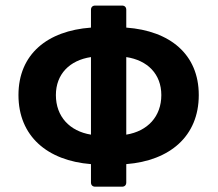

<svg xmlns="http://www.w3.org/2000/svg" viewBox="-20 -665 800 706"><path d="M710.9 -315.4C710.9 -465.8 604.5 -551.8 444.3 -563.5V-628.9C444.3 -638.7 438.5 -644.5 428.7 -644.5H330.1C320.3 -644.5 314.5 -638.7 314.5 -628.9V-563.5C154.3 -551.8 47.9 -465.8 47.9 -315.4C47.9 -164.1 154.3 -74.2 314.5 -61.5V5.9C314.5 15.6 320.3 21.5 330.1 21.5H428.7C438.5 21.5 444.3 15.6 444.3 5.9V-61.5C604.5 -74.2 710.9 -164.1 710.9 -315.4ZM185.5 -315.4C185.5 -392.6 236.3 -443.4 314.5 -455.1V-169.9C236.3 -182.6 185.5 -236.3 185.5 -315.4ZM444.3 -169.9V-455.1C522.5 -443.4 573.2 -392.6 573.2 -315.4C573.2 -236.3 522.5 -182.6 444.3 -169.9Z"/></svg>

Font: Ed Sans Neue
Style: Bold
Weight: 700
Designer: Stephen Hutchings
Version: Version 1.004;PS 001.004;hotconv 1.0.88;makeotf.lib2.5.64775